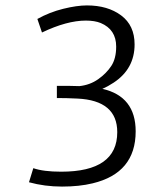

<svg xmlns="http://www.w3.org/2000/svg" viewBox="-20 -686 600 709"><path d="M206 -52Q413 -52 413 -198Q413 -315 266 -322Q226 -324 190 -324V-369H231Q252 -369 273 -368Q312 -372 342.5 -393.5Q373 -415 391 -442.5Q409 -470 409 -514Q409 -577 352 -601Q330 -610 297 -610Q227 -610 135 -566L118 -616Q163 -641 213.5 -653.5Q264 -666 301 -666Q378 -666 427.5 -629Q477 -592 477 -522Q477 -432 400 -381Q379 -367 358 -358Q481 -330 481 -201Q481 -47 322 -9Q273 3 209 3Q145 3 87 -13L103 -65Q140 -52 206 -52Z"/></svg>

Font: Antic
Style: Regular
Weight: 400
Designer: Santiago Orozco
Foundry: Typemade
Version: Version 1.0012